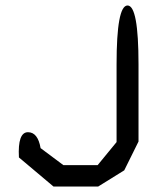

<svg xmlns="http://www.w3.org/2000/svg" viewBox="-20 -670 590 700"><path d="M445 -650Q485 -650 485 -435V-154L433 -49L338 10H175L49 -96Q44 -188 82 -188Q118 -188 128 -130L211 -68H336L405 -152V-435Q405 -650 445 -650Z"/></svg>

Font: Syne Mono
Style: Regular
Weight: 400
Monospace: yes
Designer: Lucas Descroix
Foundry: Bonjour Monde
Version: Version 2.000; ttfautohint (v1.8.3)